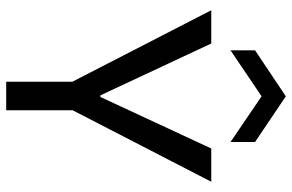

<svg xmlns="http://www.w3.org/2000/svg" viewBox="-181 -759 940 618"><g transform="rotate(90 289.0 -450.0)"><path d="M243 0V-213L13 -660H120L287 -303H292L458 -660H565L335 -214V0ZM142 -722V-801L290 -900L437 -801V-722L290 -822Z"/></g></svg>

Font: Bricolage Grotesque 18pt
Style: Regular
Weight: 400
Version: Version 1.001;gftools[0.9.33.dev8+g029e19f]